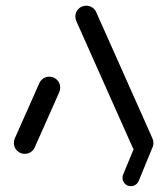

<svg xmlns="http://www.w3.org/2000/svg" viewBox="-20 -538 585 671"><path d="M66.7 -0.4Q50.7 -0.4 39.6 -11.5Q28.5 -22.6 28.5 -38.5Q28.5 -47 31.9 -54.8L117.8 -248.1Q122.6 -258.1 131.9 -264.1Q141.1 -270 152.2 -270Q168.1 -270 179.3 -258.9Q190.4 -247.8 190.4 -231.9Q190.4 -223.3 187 -215.6L101.1 -22.2Q96.3 -12.2 87 -6.3Q77.8 -0.4 66.7 -0.4ZM516.3 -38.5Q516.3 -22.6 505.2 -11.5Q494.1 -0.4 478.1 -0.4Q467 -0.4 457.8 -6.3Q448.5 -12.2 443.7 -22.2L247 -463.7Q243.3 -471.1 243.3 -480Q243.3 -495.9 254.4 -507Q265.6 -518.1 281.5 -518.1Q292.6 -518.1 301.9 -512.2Q311.1 -506.3 315.9 -496.3L512.6 -54.8Q516.3 -47.4 516.3 -38.5ZM408.1 83Q408.1 77 410.4 71.9L460 -48.1Q463.7 -55.9 470.9 -60.7Q478.1 -65.6 487 -65.6Q500.4 -65.6 508.1 -56.7Q515.9 -47.8 515.9 -35.9Q515.9 -30 513.7 -24.8L464.4 95.2Q460.7 103 453.5 107.8Q446.3 112.6 437.4 112.6Q424.1 112.6 416.1 103.7Q408.1 94.8 408.1 83Z"/></svg>

Font: 26F Galaxy Sans
Style: Bold
Weight: 700
Designer: C₂₉H₂₅N₃O₅
Version: Version 1.100